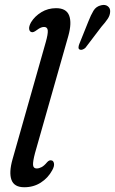

<svg xmlns="http://www.w3.org/2000/svg" viewBox="-20 -759 472 787"><path d="M260 -611.5 123.5 -131.5Q114.5 -97.5 115.5 -83Q116.5 -68.5 130.5 -68.5Q140 -68.5 150.5 -74Q161 -79.5 173 -94Q182 -104 191 -101.5Q199 -100.5 201.2 -89.2Q203.5 -78 194 -61Q177 -29.5 147.2 -10.5Q117.5 8.5 79.5 8.5Q38 8.5 27 -21.8Q16 -52 31.5 -106.5L167.5 -586Q177 -619.5 175.8 -634Q174.5 -648.5 160.5 -648.5Q154.5 -648.5 147.5 -645.8Q140.5 -643 130.5 -635.5Q116 -624.5 109 -627.5Q101 -629.5 99.5 -640.2Q98 -651 107.5 -668Q122.5 -692.5 149.5 -709Q176.5 -725.5 210 -725.5Q252 -725.5 263.5 -695.2Q275 -665 260 -611.5ZM342 -670.5Q352.5 -697.5 363.2 -715.2Q374 -733 395 -737.5Q411.5 -741.5 422 -733.2Q432.5 -725 431.5 -711Q431 -696 421.5 -681.8Q412 -667.5 395.5 -649L330.5 -563.5Q325.5 -558.5 318.8 -556Q312 -553.5 307.5 -555.5Q301.5 -558 301.8 -564.5Q302 -571 305 -578.5Z"/></svg>

Font: Fraunces 144pt S100
Style: Italic
Weight: 400
Italic angle: -16°
Version: Version 1.000; ttfautohint (v1.8.3)